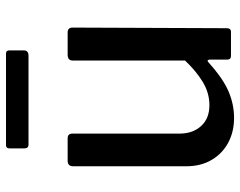

<svg xmlns="http://www.w3.org/2000/svg" viewBox="-98 -672 780 623"><g transform="rotate(-90 291.5 -360.0)"><path d="M262 -70Q302 -70 337.5 -91.5Q373 -113 407 -149V-513Q407 -530 426 -530H498Q514 -530 514 -514L512 -14Q512 0 500 0H422Q410 0 410 -13V-69Q410 -74 407.5 -75.5Q405 -77 400 -72Q349 -26 307 -8Q265 10 221 10Q176 10 140.5 -9Q105 -28 84.5 -63Q64 -98 64 -145V-512Q64 -530 82 -530H155Q170 -530 170 -514V-167Q170 -124 194.5 -97Q219 -70 262 -70ZM440 -719V-672Q440 -657 422 -657H135Q128 -657 125 -660.5Q122 -664 122 -671V-718Q122 -730 132 -730H430Q440 -730 440 -719Z"/></g></svg>

Font: Libre Franklin Medium
Style: Regular
Weight: 500
Designer: Pablo Impallari, Rodrigo Fuenzalida, Nhung Nguyen
Foundry: Impallari Type
Version: Version 3.000